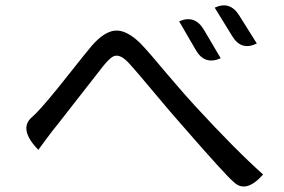

<svg xmlns="http://www.w3.org/2000/svg" viewBox="-20 -728 1040 702"><path d="M120 -180Q47 -256 96 -299L112 -314Q150 -353 225 -448Q301 -544 315 -560Q360 -612 400 -616Q441 -620 492 -571Q524 -538 593 -455Q663 -373 692 -342Q840 -181 942 -90Q878 -18 833 -64Q806 -86 644 -272Q610 -310 544 -389Q478 -468 456 -492Q435 -516 419 -522Q404 -528 391 -520Q378 -512 357 -486Q337 -461 271 -376Q205 -291 189 -271Q173 -252 151 -222L120 -180ZM635 -650Q692 -675 725 -620L787 -515Q728 -489 696 -545L635 -650ZM765 -700Q821 -726 855 -671L919 -569Q862 -541 829 -596L765 -700Z"/></svg>

Font: Swei Toothpaste CJK TC
Style: Regular
Weight: 400
Version: Version 1.0